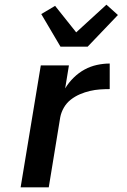

<svg xmlns="http://www.w3.org/2000/svg" viewBox="-20 -799 540 819"><path d="M68 0 154 -520H274L258 -422Q273 -447 294.5 -468Q316 -489 341 -502.5Q366 -516 393.5 -522Q421 -528 448 -528V-419Q427 -419 406 -417.5Q385 -416 363.5 -411Q342 -406 321 -397Q300 -388 282 -374Q264 -360 252.5 -340Q241 -320 237 -299L188 0ZM238 -600 156 -739 215 -774 305 -661 434 -779 483 -735 354 -600Z"/></svg>

Font: Iosevka Aile Oblique
Style: Bold
Weight: 700
Italic angle: -9°
Designer: Belleve Invis
Foundry: Belleve Invis
Version: Version 31.1.0; ttfautohint (v1.8.4)